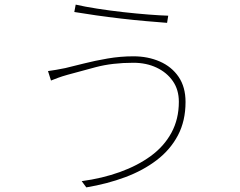

<svg xmlns="http://www.w3.org/2000/svg" viewBox="-20 -779 1040 832"><path d="M755 -338Q755 -390 729 -427.5Q703 -465 658.5 -486Q614 -507 558 -507Q467 -507 395 -488Q323 -469 273 -455Q248 -448 232 -442Q216 -436 201 -430L188 -471Q205 -473 223.5 -476.5Q242 -480 263 -484Q297 -492 344 -504Q391 -516 446.5 -525.5Q502 -535 558 -535Q621 -535 672.5 -512.5Q724 -490 754 -446Q784 -402 784 -337Q784 -255 751 -192.5Q718 -130 659 -85Q600 -40 522 -11Q444 18 354 33L334 6Q423 -6 499.5 -33.5Q576 -61 633.5 -103Q691 -145 723 -204Q755 -263 755 -338ZM308 -759Q347 -750 401.5 -741.5Q456 -733 514 -726.5Q572 -720 623.5 -716Q675 -712 709 -711L704 -680Q665 -683 613 -687.5Q561 -692 505 -698.5Q449 -705 396.5 -712.5Q344 -720 302 -727Z"/></svg>

Font: Source Han Sans SC ExtraLight
Style: Regular
Weight: 250
Designer: Ryoko NISHIZUKA 西塚涼子 (kana, bopomofo & ideographs); Paul D. Hunt (Latin, Greek & Cyrillic); Sandoll Communications 산돌커뮤니
Foundry: Adobe
Version: Version 2.004;hotconv 1.0.118;makeotfexe 2.5.65603